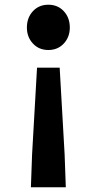

<svg xmlns="http://www.w3.org/2000/svg" viewBox="-20 -594 410 814"><path d="M111 200 116 61 137 -307H233L254 61L259 200ZM185 -382Q145 -382 119.5 -409.5Q94 -437 94 -477Q94 -519 119.5 -546.5Q145 -574 185 -574Q225 -574 250.5 -546.5Q276 -519 276 -477Q276 -437 250.5 -409.5Q225 -382 185 -382Z"/></svg>

Font: Noto Sans KR Thin
Style: Bold
Weight: 700
Version: Version 2.004-H2;hotconv 1.0.118;makeotfexe 2.5.65603